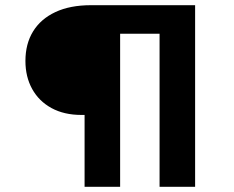

<svg xmlns="http://www.w3.org/2000/svg" viewBox="-20 -720 900 740"><path d="M306 0V-314L339 -277H294Q227 -277 178.5 -303.5Q130 -330 104 -377Q78 -424 78 -485Q78 -551 107.5 -599Q137 -647 193.5 -673.5Q250 -700 331 -700H732V0H595V-660L624 -590H379L443 -652V0Z"/></svg>

Font: Lexend Exa Medium
Style: Regular
Weight: 500
Designer: Bonnie Shaver-Troup, Thomas Jockin
Foundry: Lexend
Version: Version 1.007